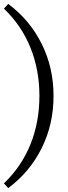

<svg xmlns="http://www.w3.org/2000/svg" viewBox="-21 -758 346 979"><path d="M21 -738Q131 -656 191.5 -534.5Q252 -413 252 -269Q252 -124 191.5 -2.5Q131 119 21 201L-1 177Q88 92 134 -21.5Q180 -135 180 -269Q180 -402 134 -515.5Q88 -629 -1 -714Z"/></svg>

Font: Piazzolla SC
Style: Regular
Weight: 400
Designer: Juan Pablo del Peral
Foundry: Huerta Tipografica
Version: Version 1.330